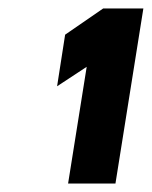

<svg xmlns="http://www.w3.org/2000/svg" viewBox="-20 -822 359 454"><path d="M115 -618 185 -664 141 -388H253L319 -802H224L134 -740Z"/></svg>

Font: Charger Sport
Style: UltNrwObl
Weight: 1000
Designer: Jasper
Foundry: Cannot Into Space Fonts
Version: Version 1.1